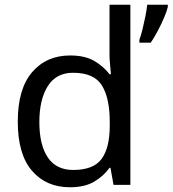

<svg xmlns="http://www.w3.org/2000/svg" viewBox="-20 -780 728 810"><path d="M275 10Q175 10 115 -59.5Q55 -129 55 -267Q55 -405 115.5 -475.5Q176 -546 276 -546Q338 -546 377.5 -523Q417 -500 442 -467H448Q447 -480 444.5 -505.5Q442 -531 442 -546V-760H530V0H459L446 -72H442Q418 -38 378 -14Q338 10 275 10ZM289 -63Q374 -63 408.5 -109.5Q443 -156 443 -250V-266Q443 -366 410 -419.5Q377 -473 288 -473Q217 -473 181.5 -416.5Q146 -360 146 -265Q146 -169 181.5 -116Q217 -63 289 -63ZM688 -751Q684 -733 672.5 -706Q661 -679 646 -650.5Q631 -622 616 -600H568V-612Q575 -631 581.5 -657.5Q588 -684 593.5 -711.5Q599 -739 601 -760H688Z"/></svg>

Font: Noto Sans Tamil Supplement
Style: Regular
Weight: 400
Designer: Ek Type
Foundry: Ek Type
Version: Version 2.001; ttfautohint (v1.8.4.7-5d5b)